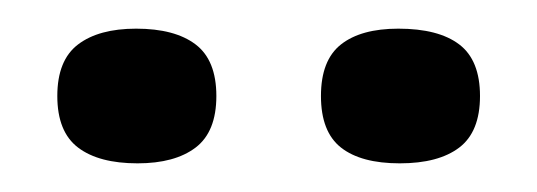

<svg xmlns="http://www.w3.org/2000/svg" viewBox="-20 -705 375 134"><path d="M259 -591Q232 -591 218 -602Q204 -613 204 -638Q204 -663 218 -674Q232 -685 258 -685Q286 -685 300.5 -674Q315 -663 315 -638Q315 -613 300.5 -602Q286 -591 259 -591ZM76 -591Q49 -591 34.5 -602Q20 -613 20 -638Q20 -663 34.5 -674Q49 -685 75 -685Q102 -685 116.5 -674Q131 -663 131 -638Q131 -613 116.5 -602Q102 -591 76 -591Z"/></svg>

Font: Bricolage Grotesque 72pt
Style: Regular
Weight: 400
Version: Version 1.001;gftools[0.9.33.dev8+g029e19f]